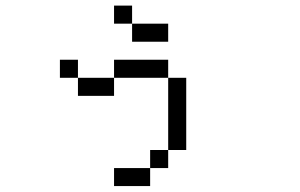

<svg xmlns="http://www.w3.org/2000/svg" viewBox="-20 -582 1040 665"><path d="M562.5 -437.5V-500H437.5V-437.5ZM500 0H375V62.5H500ZM500 0H562.5V-62.5H500ZM562.5 -62.5H625Q625 -62.5 625 -312.5H562.5Q562.5 -312.5 562.5 -62.5ZM250 -312.5V-250H375V-312.5ZM250 -312.5V-375H187.5V-312.5ZM375 -312.5H562.5V-375H375ZM437.5 -500V-562.5H375V-500Z"/></svg>

Font: Unifont
Style: Regular
Weight: 500
Version: Version 13.0.05